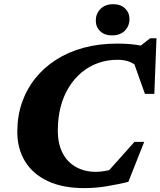

<svg xmlns="http://www.w3.org/2000/svg" viewBox="-20 -904 784 938"><path d="M540.5 -80 485.5 -41.5 637 -211H684.5L607 -15.5Q562 -4.5 505.5 5.2Q449 15 392 15Q286 15 213 -19.5Q140 -54 102.2 -116Q64.5 -178 64.5 -260Q64.5 -336 87 -401.8Q109.5 -467.5 152 -520.8Q194.5 -574 254.2 -612.2Q314 -650.5 389.2 -670.8Q464.5 -691 551.5 -691Q585.5 -691 616 -688.5Q646.5 -686 676 -679.8Q705.5 -673.5 735 -662L635.5 -656L713.5 -717H744.5L734 -445.5H688L617.5 -643.5L670.5 -565Q646 -587 618.8 -599.5Q591.5 -612 555 -612Q504 -612 459.8 -596.2Q415.5 -580.5 379.2 -550.5Q343 -520.5 316.8 -478.2Q290.5 -436 276.5 -382.8Q262.5 -329.5 262.5 -267Q262.5 -201 286 -156Q309.5 -111 351.8 -87.8Q394 -64.5 448.5 -64.5Q466 -64.5 489.8 -68.2Q513.5 -72 540.5 -80ZM526.5 -731Q491 -731 469.5 -751.5Q448 -772 448 -803.5Q448 -837 470.8 -860.2Q493.5 -883.5 533.5 -883.5Q569.5 -883.5 591 -862.8Q612.5 -842 612.5 -810.5Q612.5 -777 589.8 -754Q567 -731 526.5 -731Z"/></svg>

Font: Newsreader 16pt 16pt ExtraBold
Style: Italic
Weight: 800
Italic angle: -17°
Version: Version 1.003